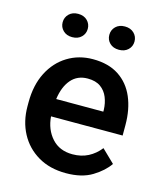

<svg xmlns="http://www.w3.org/2000/svg" viewBox="-110 -806 757 898"><g transform="rotate(15 268.0 -357.5)"><path d="M293.5 9.8Q215.3 9.8 158.2 -23.9Q101.1 -57.6 70.3 -115.5Q39.6 -173.3 39.6 -246.1V-265.6Q39.6 -348.6 70.8 -409.9Q102.1 -471.2 156.5 -504.6Q210.9 -538.1 279.3 -538.1Q355 -538.1 405 -505.1Q455.1 -472.2 480 -413.8Q504.9 -355.5 504.9 -279.3V-229H158.2Q163.1 -166 200.2 -124.8Q237.3 -83.5 300.3 -83.5Q342.8 -83.5 376 -100.6Q409.2 -117.7 433.6 -148.9L495.6 -88.9Q470.2 -51.3 420.4 -20.8Q370.6 9.8 293.5 9.8ZM278.8 -444.3Q229 -444.3 199 -409.4Q168.9 -374.5 160.6 -313.5H388.7V-322.8Q387.7 -354.5 376.5 -382.3Q365.2 -410.2 341.6 -427.2Q317.9 -444.3 278.8 -444.3ZM96.7 -668.5Q96.7 -692.4 113.3 -708.7Q129.9 -725.1 157.2 -725.1Q185.1 -725.1 201.7 -708.7Q218.3 -692.4 218.3 -668.5Q218.3 -645 201.7 -628.7Q185.1 -612.3 157.2 -612.3Q129.9 -612.3 113.3 -628.7Q96.7 -645 96.7 -668.5ZM322.8 -668Q322.8 -691.9 339.4 -708.3Q356 -724.6 383.8 -724.6Q411.1 -724.6 428 -708.3Q444.8 -691.9 444.8 -668Q444.8 -644 428 -627.9Q411.1 -611.8 383.8 -611.8Q356 -611.8 339.4 -627.9Q322.8 -644 322.8 -668Z"/></g></svg>

Font: Vazirmatn UI FD Medium
Style: Regular
Weight: 500
Designer: Saber Rastikerdar
Foundry: Saber Rastikerdar
Version: Version 33.003